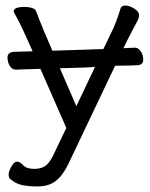

<svg xmlns="http://www.w3.org/2000/svg" viewBox="-20 -505 540 689"><path d="M321 -265 294 -263 195 -260 254 -124ZM423 -332Q441 -333 464 -334Q476 -334 485 -321Q494 -308 494 -290Q494 -272 473 -271L450 -270L393 -269L226 82Q206 124 180.5 144Q155 164 116 164H106Q87 164 63 160Q39 156 16 137Q11 132 11 121Q11 110 21 92.5Q31 75 41 75Q51 75 63.5 88Q76 101 102.5 101Q129 101 144.5 89Q160 77 174 46L218 -46L125 -258L62 -256L38 -255H37Q24 -255 15.5 -268Q7 -281 7 -299Q7 -317 29 -319L62 -320L97 -321L72 -377Q50 -425 39.5 -443.5Q29 -462 29 -464Q29 -480 66.5 -480Q104 -480 110 -464Q118 -441 138 -393L168 -323L351 -329L377 -383Q397 -422 413 -476Q416 -485 430.5 -485Q445 -485 462 -474Q479 -463 479 -452Q479 -441 473.5 -430.5Q468 -420 457 -399.5Q446 -379 437 -361Z"/></svg>

Font: Moon Stars Kai T
Style: Regular
Weight: 400
Designer: GuiWonder
Version: Version 1.101